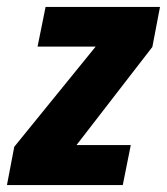

<svg xmlns="http://www.w3.org/2000/svg" viewBox="-46 -532 480 552"><path d="M392 -397 174 -115H330L307 0H-26L-5 -110L229 -398H62L85 -512H414Z"/></svg>

Font: Decalotype ExtraBold Italic
Style: Regular
Weight: 800
Italic angle: -12°
Designer: Alfredo Marco Pradil
Foundry: Alfredo Marco Pradil
Version: Version 1.0